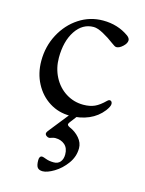

<svg xmlns="http://www.w3.org/2000/svg" viewBox="-107 -479 620 819"><g transform="rotate(15 203.5 -70.0)"><path d="M35 0ZM35 -180Q35 -244 63.5 -297.5Q92 -351 140 -382.5Q188 -414 246 -414Q311 -414 360 -379Q372 -370 372 -360Q372 -347 357 -333Q342 -319 329 -319Q324 -319 319 -322.5Q314 -326 308 -330Q283 -349 257 -363Q231 -377 214 -377Q165 -377 134.5 -331Q104 -285 104 -212Q104 -166 124 -127.5Q144 -89 179 -67Q214 -45 256 -45Q285 -45 306 -54.5Q327 -64 351 -88Q356 -93 361 -93Q366 -93 369 -89Q372 -85 372 -79Q372 -68 357 -48Q333 -17 296 -1Q259 15 213 15Q163 15 122.5 -10.5Q82 -36 58.5 -80.5Q35 -125 35 -180ZM132 233Q132 214 145 214Q149 214 163.5 219.5Q178 225 198 225Q217 225 227 212.5Q237 200 237 180Q237 152 220.5 137.5Q204 123 178 123Q171 123 163 126Q155 129 152 129Q146 129 140 124.5Q134 120 134 114Q134 110 139 103L227 -8H258L220 42Q215 49 215 52Q215 58 226 63Q252 74 269.5 94.5Q287 115 287 139Q287 176 264.5 207Q242 238 212 256Q182 274 162 274Q146 274 139 265Q132 256 132 233Z"/></g></svg>

Font: EB Garamond
Style: Regular
Weight: 400
Designer: Georg Duffner and Octavio Pardo
Foundry: Georg Duffner
Version: Version 1.000; ttfautohint (v1.6)